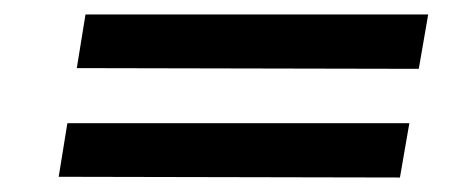

<svg xmlns="http://www.w3.org/2000/svg" viewBox="-20 -385 637 265"><path d="M86 -291 98 -365H571L558 -290ZM61 -141 73 -215H545L532 -140Z"/></svg>

Font: Von Book
Style: Italic
Weight: 400
Version: Version 4.000; ttfautohint (v1.8.4.7-5d5b)